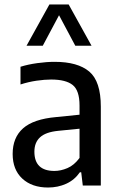

<svg xmlns="http://www.w3.org/2000/svg" viewBox="-20 -828 530 857"><path d="M194.5 9Q122.5 9 79.5 -30.8Q36.5 -70.5 36.5 -141Q36.5 -214 83 -255.2Q129.5 -296.5 231 -305.5L335 -316V-357Q335 -424.5 304.2 -448.8Q273.5 -473 208.5 -473Q179.5 -473 143.2 -467.8Q107 -462.5 71.5 -451V-530Q105 -540.5 146.2 -546.2Q187.5 -552 224 -552Q327 -552 378.5 -508.5Q430 -465 430 -352V0H349.5L342.5 -59H336.5Q312.5 -24.5 275.5 -7.8Q238.5 9 194.5 9ZM133.5 -151Q133.5 -65 223 -65Q251.5 -65 281.2 -77.8Q311 -90.5 335 -123V-253.5L239.5 -244Q184 -238.5 158.8 -215.2Q133.5 -192 133.5 -151ZM98.5 -624 200.5 -808H286.5L388.5 -624H316L243.5 -760L171 -624Z"/></svg>

Font: Encode Sans Semi Condensed Medium
Style: Regular
Weight: 500
Width: 4
Designer: Multiple Designers
Foundry: Impallari Type
Version: Version 3.000; ttfautohint (v1.8.3) -l 8 -r 50 -G 200 -x 14 